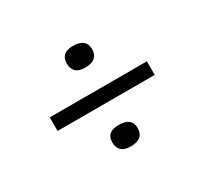

<svg xmlns="http://www.w3.org/2000/svg" viewBox="-90 -612 678 637"><g transform="rotate(-30 249.0 -293.5)"><path d="M63 -267V-319H435V-267ZM248 -403Q224 -403 212.5 -414Q201 -425 201 -445Q201 -465 212.5 -475.5Q224 -486 248 -486Q273 -486 285.5 -475.5Q298 -465 298 -445Q298 -426 286 -414.5Q274 -403 248 -403ZM248 -101Q224 -101 212.5 -112Q201 -123 201 -143Q201 -163 212.5 -173Q224 -183 248 -183Q273 -183 285.5 -173Q298 -163 298 -143Q298 -123 286 -112Q274 -101 248 -101Z"/></g></svg>

Font: Bricolage Grotesque 96pt ExtraBold ExtraLight
Style: Regular
Weight: 250
Version: Version 1.001;gftools[0.9.33.dev8+g029e19f]